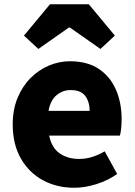

<svg xmlns="http://www.w3.org/2000/svg" viewBox="-20 -872 636 906"><path d="M330 14Q248 14 182.5 -21.5Q117 -57 78.5 -124Q40 -191 40 -285Q40 -354 62.5 -409Q85 -464 123.5 -503Q162 -542 210.5 -562.5Q259 -583 310 -583Q392 -583 446 -547Q500 -511 527 -449Q554 -387 554 -309Q554 -285 551.5 -264Q549 -243 546 -232H212Q224 -174 262 -148Q300 -122 354 -122Q413 -122 474 -158L533 -51Q489 -20 434.5 -3Q380 14 330 14ZM209 -349H403Q403 -391 382.5 -419Q362 -447 313 -447Q276 -447 247 -423Q218 -399 209 -349ZM93 -704 216 -852H399L522 -704L454 -641L310 -742H305L161 -641Z"/></svg>

Font: Source Han Sans CN Heavy
Style: Regular
Weight: 900
Designer: Ryoko NISHIZUKA 西塚涼子 (kana, bopomofo & ideographs); Paul D. Hunt (Latin, Greek & Cyrillic); Sandoll Communications 산돌커뮤니
Foundry: Adobe
Version: Version 2.000;hotconv 1.0.107;makeotfexe 2.5.65593